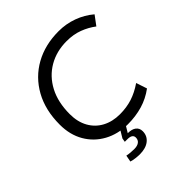

<svg xmlns="http://www.w3.org/2000/svg" viewBox="-235 -820 1150 1150"><g transform="rotate(-45 340.0 -245.0)"><path d="M356 10Q272 10 206 -26Q140 -62 102.5 -126.5Q65 -191 65 -277Q65 -400 115 -490Q165 -580 253 -629Q341 -678 456 -678Q519 -678 576.5 -657Q634 -636 680 -597L636 -538Q598 -567 551.5 -584.5Q505 -602 448 -602Q362 -602 295 -563Q228 -524 190 -452Q152 -380 152 -279Q152 -213 179 -165Q206 -117 254 -91.5Q302 -66 364 -66Q421 -66 469 -81.5Q517 -97 565 -130L588 -61Q538 -24 480 -7Q422 10 356 10ZM278 188Q265 188 243.5 185.5Q222 183 208 178L216 136Q228 139 246 140.5Q264 142 278 142Q304 142 318.5 131Q333 120 333 100Q333 71 290 71H268L272 47L307 -11H352L317 47Q352 47 370.5 61.5Q389 76 389 102Q389 141 359.5 164.5Q330 188 278 188Z"/></g></svg>

Font: Gantari
Style: Italic
Weight: 400
Italic angle: -10°
Designer: Anugrah Pasau
Foundry: Lafontype
Version: Version 1.000; ttfautohint (v1.8.3)